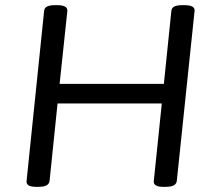

<svg xmlns="http://www.w3.org/2000/svg" viewBox="-20 -722 836 744"><path d="M120 2Q80 2 83 -21L151 -680Q152 -691 162 -696.5Q172 -702 194 -702H202Q242 -702 241 -680L211 -397H615L644 -680Q645 -691 655 -696.5Q665 -702 687 -702H695Q736 -702 734 -680L665 -20Q663 -9 653 -3.5Q643 2 621 2H613Q573 2 576 -21L607 -321H203L172 -20Q170 -9 160 -3.5Q150 2 128 2Z"/></svg>

Font: Asap Semi Expanded Semi Expanded Regular
Style: Italic
Weight: 400
Width: 6
Italic angle: -6°
Designer: Pablo Cosgaya
Foundry: Omnibus-Type
Version: Version 3.001; ttfautohint (v1.8.4.7-5d5b)